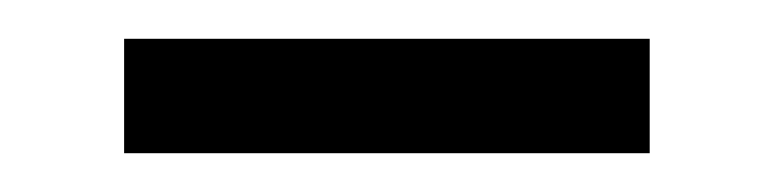

<svg xmlns="http://www.w3.org/2000/svg" viewBox="-20 -325 399 99"><path d="M44 -246H315V-305H44Z"/></svg>

Font: Noto Serif CJK JP SemiBold
Style: Regular
Weight: 600
Designer: Ryoko NISHIZUKA 西塚涼子 (kana & ideographs); Frank Grießhammer (Latin, Greek & Cyrillic); Wenlong ZHANG 张文龙 (bopomofo); San
Foundry: Adobe
Version: Version 2.001;hotconv 1.1.0;makeotfexe 2.6.0